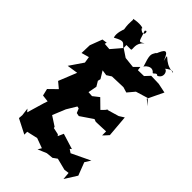

<svg xmlns="http://www.w3.org/2000/svg" viewBox="-278 -976 1089 1089"><g transform="rotate(45 266.5 -431.5)"><path d="M459 -308 479 -330 468 -461 438 -442 356 -418 371 -425 340 -393 288 -444 251 -415 221 -417 231 -470 213 -500 217 -517 190 -561 224 -556 252 -574 341 -577 374 -567 411 -611 393 -604 482 -631 515 -598 481 -624 527 -720 469 -732 407 -734 379 -704 331 -703 328 -726 298 -696 233 -703 185 -735 132 -673 92 -676 96 -688 66 -684 38 -610 36 -546 82 -559 88 -521 32 -439 98 -449 54 -340 90 -310 42 -263 52 -221 94 -216 86 -192 56 -90 42 -106 48 -59 46 -34 134 11V-12L199 -27L259 -5L246 17L299 -5L340 -9L365 -27L436 -9L465 -13L469 32L515 -41L485 -119L507 -154L394 -100L373 -114L383 -122L289 -151L274 -117L267 -125L226 -134L224 -142L167 -179L199 -257L234 -315L247 -312L258 -286L278 -282L353 -333L369 -327L449 -330V-298ZM184 -758H222C229 -770 210 -801 250 -838C214 -813 223 -828 200 -888C217 -915 224 -842 178 -885C191 -893 148 -900 106 -890C115 -884 102 -871 112 -811C112 -811 93 -766 104 -737C164 -770 158 -754 185 -732ZM398 -757C406 -737 415 -776 431 -758C477 -778 442 -838 425 -810C482 -863 488 -823 477 -835C400 -838 379 -918 398 -843C372 -913 357 -895 335 -838C361 -867 303 -821 335 -845C318 -817 314 -815 340 -737C331 -738 379 -794 407 -743Z"/></g></svg>

Font: Asimov Aggro
Style: Condensed
Weight: 500
Designer: Google
Version: Version 2.000980; 2014